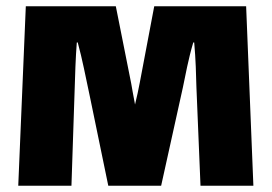

<svg xmlns="http://www.w3.org/2000/svg" viewBox="-20 -590 863 610"><path d="M762 -570H470L424 -327C420 -306 415 -282 409 -258C404 -285 399 -311 397 -324L348 -570H62L38 0H207L216 -270C219 -364 220 -402 224 -455H227C242 -400 251 -351 266 -281L324 0H492L561 -312C569 -350 578 -401 594 -455H597C602 -401 603 -350 604 -314L617 0H785Z"/></svg>

Font: FilmFarsi_V5 Display
Style: Regular
Weight: 400
Designer: Borna Izadpanah
Foundry: Borna Izadpanah
Version: Version 1.000;PS 001.000;hotconv 1.0.88;makeotf.lib2.5.64775